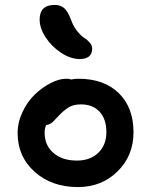

<svg xmlns="http://www.w3.org/2000/svg" viewBox="-20 -760 606 771"><path d="M299.8 -522.9Q263.7 -522.9 225.6 -547.9Q187.5 -572.8 163.3 -609.9Q139.2 -647 139.2 -681.2Q139.2 -740.2 199.2 -740.2Q222.7 -740.2 237.3 -727.8Q252 -715.3 265.1 -681.2Q273.9 -654.8 289.6 -635.5Q305.2 -616.2 317.9 -608.2Q330.6 -600.1 340.3 -589.1Q350.1 -578.1 350.1 -564.9Q350.1 -522.9 299.8 -522.9ZM293 -8.8Q187.5 -8.8 119.1 -70.1Q50.8 -131.3 50.8 -225.1Q50.8 -269 70.6 -310.8Q90.3 -352.5 120.1 -380.9Q149.9 -409.2 183.6 -426.5Q217.3 -443.8 245.1 -443.8Q257.3 -443.8 266.1 -440.9Q280.8 -443.8 294.9 -443.8Q397.9 -443.8 457 -386Q516.1 -328.1 516.1 -229Q516.1 -134.8 452.1 -71.8Q388.2 -8.8 293 -8.8ZM159.2 -227.1Q159.2 -176.3 194.6 -145.8Q230 -115.2 289.1 -115.2Q342.3 -115.2 374.8 -146.5Q407.2 -177.7 407.2 -230Q407.2 -281.7 379.9 -311.3Q352.5 -340.8 305.2 -340.8Q278.3 -340.8 260.5 -331.5Q242.7 -322.3 222.2 -301.8Q216.3 -295.9 205.6 -284.4Q194.8 -272.9 191.2 -269.5Q187.5 -266.1 180.2 -262.2Q172.9 -258.3 165 -257.8Q159.2 -243.2 159.2 -227.1Z"/></svg>

Font: Shantell Sans Irregular Bouncy
Style: Regular
Weight: 500
Designer: Stephen Nixon, Anya Danilova, Shantell Martin
Foundry: Arrow Type
Version: Version 1.006;[9816181b4]